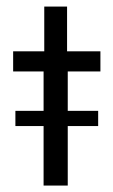

<svg xmlns="http://www.w3.org/2000/svg" viewBox="-20 -576 352 596"><path d="M115.3 0V-184.7H27.8V-231.9H115.3V-354.2H20.8V-416.7H117.4V-555.6H188.2V-416.7H291.7V-354.2H190.3V-231.9H284.7V-184.7H190.3V0Z"/></svg>

Font: co2trust
Style: Regular
Weight: 400
Designer: Kristian Moeller
Foundry: Dicotype
Version: Version 1.000